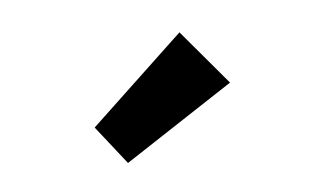

<svg xmlns="http://www.w3.org/2000/svg" viewBox="-38 -863 576 344"><g transform="rotate(-10 250.0 -691.0)"><path d="M171.4 -583 123.6 -655.9 302.8 -797.5 376.4 -693.1Z"/></g></svg>

Font: Lexend Exa
Style: Regular
Weight: 400
Designer: Bonnie Shaver-Troup, Thomas Jockin
Foundry: Lexend
Version: Version 1.007